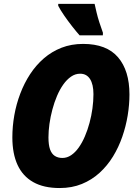

<svg xmlns="http://www.w3.org/2000/svg" viewBox="-20 -949 696 979"><path d="M284.2 9.8Q203.1 9.8 149.7 -20.3Q96.2 -50.3 69.6 -107.9Q43 -165.5 43 -248.5Q43 -304.7 53 -361.3Q63 -418 83.3 -471.4Q103.5 -524.9 133.5 -570.8Q163.6 -616.7 203.6 -651.4Q243.7 -686 293.7 -705.6Q343.8 -725.1 403.8 -725.1Q523.4 -725.1 581.8 -657Q640.1 -588.9 640.1 -467.3Q640.1 -415.5 631.1 -360.4Q622.1 -305.2 603.5 -251.7Q585 -198.2 556.2 -151.1Q527.3 -104 487.8 -67.9Q448.2 -31.7 397.5 -11Q346.7 9.8 284.2 9.8ZM298.3 -143.6Q321.8 -143.6 342.8 -157.7Q363.8 -171.9 381.3 -196.5Q398.9 -221.2 412.8 -253.7Q426.8 -286.1 436.5 -322.5Q446.3 -358.9 451.4 -396.2Q456.5 -433.6 456.5 -468.8Q456.5 -519 439 -546.1Q421.4 -573.2 388.7 -573.2Q363.8 -573.2 342.3 -558.3Q320.8 -543.5 302.7 -518.1Q284.7 -492.7 270.8 -460Q256.8 -427.2 247.1 -390.6Q237.3 -354 232.2 -317.6Q227.1 -281.2 227.1 -248.5Q227.1 -210.4 235.1 -187.5Q243.2 -164.6 259.3 -154.1Q275.4 -143.6 298.3 -143.6ZM385.7 -769Q369.1 -787.6 347.7 -814.9Q326.2 -842.3 306.9 -870.4Q287.6 -898.4 276.9 -919.4V-929.2H462.4Q466.8 -909.2 472.4 -885.5Q478 -861.8 486.3 -835.9Q494.6 -810.1 504.9 -781.7L504.4 -769Z"/></svg>

Font: Open Sans SemiCondensed ExtraBold
Style: Italic
Weight: 800
Width: 4
Italic angle: -12°
Designer: Monotype Design Team
Foundry: Monotype Imaging Inc.
Version: Version 3.003